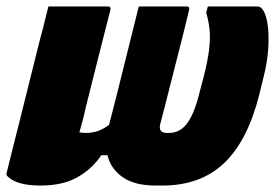

<svg xmlns="http://www.w3.org/2000/svg" viewBox="-35 -567 855 595"><path d="M115 -547H299Q310 -547 307 -536Q286 -454 268.5 -384.5Q251 -315 231 -235Q227 -216 221.5 -195Q216 -174 211 -157Q216 -156 220.5 -155.5Q225 -155 230 -155Q250 -155 267 -160.5Q284 -166 303 -180Q312 -215 324.5 -264Q337 -313 350 -366Q363 -419 375 -466.5Q387 -514 395 -547H543Q554 -547 551 -536Q544 -506 532 -458.5Q520 -411 506.5 -358Q493 -305 481 -257.5Q469 -210 461 -180Q456 -155 483 -155H489Q524 -155 546.5 -187Q569 -219 585 -287L597 -332Q609 -380 613 -414Q617 -448 614.5 -474.5Q612 -501 604 -527L609 -547H762Q770 -547 775 -542Q788 -529 793.5 -496.5Q799 -464 796.5 -419.5Q794 -375 781 -325L768 -272Q732 -130 659 -61Q586 8 468 8H448Q382 8 345 -18Q308 -44 298 -86H279Q250 -43 204.5 -17.5Q159 8 91 8Q17 8 -11 -20Q-17 -24 -14 -33Q-8 -59 3.5 -103.5Q15 -148 29 -204.5Q43 -261 58.5 -323Q74 -385 89 -445Q96 -470 102 -495Q108 -520 115 -547Z"/></svg>

Font: Recursive Sn Lnr St Blk
Style: Italic
Weight: 900
Italic angle: -15°
Version: Version 1.079;hotconv 1.0.112;makeotfexe 2.5.65598; ttfautoh